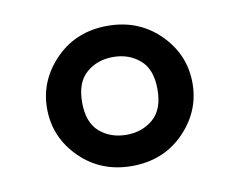

<svg xmlns="http://www.w3.org/2000/svg" viewBox="-53 -815 658 527"><g transform="rotate(-10 276.0 -551.5)"><path d="M73.2 -551.8Q73.2 -632.3 133.8 -691.9Q190.4 -747.1 275.9 -747.1Q360.4 -747.1 418 -691.9Q478.5 -633.3 478.5 -551.8Q478.5 -471.2 418 -411.6Q361.3 -356.4 275.9 -356.4Q191.4 -356.4 133.8 -411.6Q73.2 -470.2 73.2 -551.8ZM350.3 -469.5Q380.9 -495.6 380.9 -551.8Q380.9 -607.9 350.3 -634Q319.8 -660.2 275.9 -660.2Q231.9 -660.2 201.4 -634Q170.9 -607.9 170.9 -551.8Q170.9 -495.6 201.4 -469.5Q231.9 -443.4 275.9 -443.4Q319.8 -443.4 350.3 -469.5Z"/></g></svg>

Font: Nova Round
Style: Book
Weight: 400
Version: Version 2.000